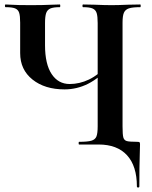

<svg xmlns="http://www.w3.org/2000/svg" viewBox="-20 -645 677 857"><path d="M70 -408V-544Q70 -574 65.5 -588Q61 -602 47.5 -607.5Q34 -613 5 -613Q2 -613 2 -619Q2 -625 5 -625Q20 -625 28 -624Q56 -622 119 -622Q170 -622 214 -624Q227 -625 247 -625Q249 -625 249 -619Q249 -613 247 -613Q218 -613 204.5 -607Q191 -601 186 -586.5Q181 -572 181 -542V-443Q181 -359 210.5 -314.5Q240 -270 291 -270Q335 -270 377 -290Q419 -310 465 -359L474 -352Q423 -296 373 -271Q323 -246 268 -246Q180 -246 125 -290Q70 -334 70 -408ZM333 -12Q371 -12 388 -17Q405 -22 410.5 -36Q416 -50 416 -81V-542Q416 -572 411.5 -586.5Q407 -601 393.5 -607Q380 -613 351 -613Q348 -613 348 -619Q348 -625 351 -625L402 -624Q448 -622 478 -622Q506 -622 552 -624L606 -625Q608 -625 608 -619Q608 -613 606 -613Q571 -613 555 -607.5Q539 -602 533 -588Q527 -574 527 -544V-81Q527 -44 530.5 -31.5Q534 -19 545.5 -15.5Q557 -12 592 -12Q601 -12 603 -10Q605 -8 605 0Q605 23 604 38Q602 94 602 187Q602 192 596.5 192Q591 192 591 187Q591 96 547 48Q503 0 420 0H333Q331 0 331 -6Q331 -12 333 -12Z"/></svg>

Font: Cormorant SC
Style: Bold
Weight: 700
Designer: Christian Thalmann (Catharsis Fonts)
Foundry: Catharsis Fonts
Version: Version 4.000